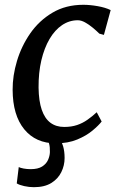

<svg xmlns="http://www.w3.org/2000/svg" viewBox="-20 -588 500 801"><path d="M394.5 -447.6Q382.1 -459.9 366.4 -472.9Q350.7 -485.9 334.7 -494.7Q318.7 -503.5 304.6 -503.5Q269.1 -503.5 238.9 -483.2Q208.8 -462.9 186.7 -425.4Q164.7 -387.8 152.5 -336.3Q140.4 -284.7 140.9 -222.3Q141.7 -166.3 154.2 -130Q166.7 -93.7 190.3 -76Q213.9 -58.4 247.7 -58.4Q278.2 -58.4 301.6 -66.4Q324.9 -74.3 344.6 -88.2Q364.4 -102 383.5 -119.7L404.1 -81.1Q391.8 -64.9 366 -43.4Q340.3 -21.8 302 -5.9Q263.8 10 212.9 10Q129.2 10 81.1 -48.7Q33.1 -107.4 32.7 -213.3Q32.3 -271.9 50.9 -333.9Q69.5 -395.9 106.5 -449.2Q143.6 -502.4 199.1 -535.2Q254.5 -568 327.8 -568Q355.4 -568 387.6 -562.3Q419.8 -556.6 441.7 -545.9L413.5 -442.4ZM202.8 -13.9 228.5 -11.9Q237.1 1.4 243.3 22.2Q249.5 43.1 249.5 71.3Q249.5 102.2 235.8 130.1Q222.1 158.1 193.9 175.5Q165.6 192.9 121.5 192.9Q101.3 192.9 81.1 188.4Q60.8 183.9 49.9 177.1L58.2 109Q64.5 112.4 78.6 115.1Q92.6 117.7 107.7 117.7Q138.3 117.7 155.6 106.8Q173 95.8 180.4 79.2Q187.7 62.6 188.2 46.6Q188.7 25.2 184.9 11.9Q181.1 -1.3 177.6 -11.9Z"/></svg>

Font: Merriweather 7pt Light
Style: Italic
Weight: 300
Italic angle: -7.8°
Designer: Eben Sorkin
Foundry: Eben Sorkin
Version: Version 2.200;gftools[0.9.31]